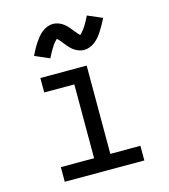

<svg xmlns="http://www.w3.org/2000/svg" viewBox="-112 -848 825 937"><g transform="rotate(-15 300.0 -379.5)"><path d="M99 0V-74H267V-447H115V-520H349V-74H501V0ZM358 -597Q350 -597 342.5 -598.5Q335 -600 328.5 -602.5Q322 -605 315 -609Q308 -613 302.5 -617.5Q297 -622 291 -628Q285 -634 280.5 -639.5Q276 -645 271.5 -650.5Q267 -656 261.5 -663Q256 -670 251.5 -675Q247 -680 242 -684Q240 -682 236 -677.5Q232 -673 230 -671Q228 -669 225.5 -666Q223 -663 221 -659.5Q219 -656 216 -652Q213 -648 210.5 -643.5Q208 -639 205 -634Q202 -629 199 -623.5Q196 -618 193 -612Q190 -606 187 -600L113 -632Q122 -651 130.5 -666Q139 -681 147 -693Q155 -705 164 -716Q173 -727 185 -737Q197 -747 212 -753Q227 -759 242 -759Q250 -759 257.5 -757.5Q265 -756 271.5 -753.5Q278 -751 285 -747Q292 -743 297.5 -738.5Q303 -734 309 -728Q315 -722 319.5 -716.5Q324 -711 328.5 -705.5Q333 -700 338.5 -693Q344 -686 348.5 -681Q353 -676 358 -672Q360 -674 364 -678.5Q368 -683 370 -685.5Q372 -688 374.5 -691Q377 -694 379 -697Q381 -700 384 -704Q387 -708 389.5 -712.5Q392 -717 395 -722Q398 -727 401 -732.5Q404 -738 407 -744Q410 -750 413 -756L487 -724Q478 -706 469.5 -691Q461 -676 453 -663.5Q445 -651 436 -640Q427 -629 415 -619Q403 -609 388 -603Q373 -597 358 -597Z"/></g></svg>

Font: Iosevka Custom Extended
Style: Regular
Weight: 400
Width: 7
Monospace: yes
Designer: Belleve Invis
Foundry: Belleve Invis
Version: Version 11.2.4; ttfautohint (v1.8.4)